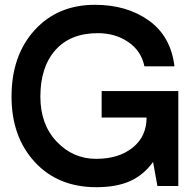

<svg xmlns="http://www.w3.org/2000/svg" viewBox="-20 -774 812 799"><path d="M722 -395V-267V0H635L617 -100Q577 -45 520.5 -20Q464 5 381 5Q221 5 124.5 -100Q28 -205 28 -372Q28 -543 124 -648.5Q220 -754 375 -754Q508 -754 599.5 -688.5Q691 -623 706 -498H581Q568 -562 514 -599Q460 -636 387 -636Q273 -636 210.5 -565.5Q148 -495 148 -372Q148 -256 216 -184.5Q284 -113 380 -113Q474 -113 532 -159.5Q590 -206 590 -285H403V-395Z"/></svg>

Font: Oakes Grotesk
Style: Bold
Weight: 600
Designer: Samuel Oakes
Foundry: Samuel Oakes
Version: Version 1.000;PS 001.000;hotconv 1.0.88;makeotf.lib2.5.64775